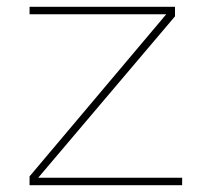

<svg xmlns="http://www.w3.org/2000/svg" viewBox="-20 -545 626 565"><path d="M67 0V-26L481 -517L482 -503H67V-525H495V-497L84 -12L83 -22H516V0Z"/></svg>

Font: Lexend Mega Thin
Style: Regular
Weight: 250
Version: Version 1.007